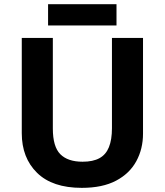

<svg xmlns="http://www.w3.org/2000/svg" viewBox="-20 -897 796 927"><path d="M670.5 -252Q670.5 -178 638 -118.5Q605.6 -59 540.1 -24.5Q474.7 10 374.8 10Q232.9 10 159 -62.5Q85.1 -135 85.1 -254V-714H235.1V-276.6Q235.1 -188.6 271.3 -152.4Q307.4 -116.2 378.8 -116.2Q429 -116.2 460.2 -133.3Q491.4 -150.4 505.9 -186.5Q520.5 -222.6 520.5 -277.6V-714H670.5ZM542.5 -876.6V-774.2H212.1V-876.6Z"/></svg>

Font: Noto Sans Hebrew
Style: Regular
Weight: 400
Designer: Monotype Design Team
Foundry: Monotype Imaging Inc.
Version: Version 2.003;January 10, 2023;FontCreator 14.0.0.2877 64-bi